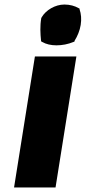

<svg xmlns="http://www.w3.org/2000/svg" viewBox="-20 -827 378 847"><path d="M42 0H225L317 -578H134ZM162 -747C156 -712 158 -678 161 -648L162 -644L166 -642C183 -632 205 -627 229 -627C254 -627 281 -632 304 -642L308 -643L309 -647C322 -668 332 -692 336 -717C340 -742 338 -766 331 -786V-789L327 -791C310 -801 288 -807 264 -807C223 -807 182 -782 164 -751L163 -749Z"/></svg>

Font: Rabbid Highway Sign IV
Style: BlkObl
Weight: 400
Foundry: Cannot Into Space Fonts
Version: Version 0.277